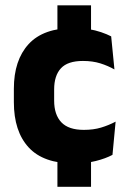

<svg xmlns="http://www.w3.org/2000/svg" viewBox="-20 -612 487 734"><path d="M328 -591.5V-429.5H199.5V-591.5ZM328 -68.5V102H199.5V-68.5ZM263 13Q146 13 89.5 -48.5Q33 -110 33 -221.5V-272.5Q33 -382 89.5 -443.5Q146 -505 262.5 -505Q292.5 -505 318.5 -500.8Q344.5 -496.5 366.5 -489Q388.5 -481.5 405 -473L417.5 -346.5Q393 -360.5 363.5 -369.8Q334 -379 297 -379Q239 -379 213 -351Q187 -323 187 -270V-227.5Q187 -173.5 214.5 -144.5Q242 -115.5 300.5 -115.5Q337 -115.5 366.2 -124.2Q395.5 -133 422 -147L410 -20Q384 -6 346 3.5Q308 13 263 13Z"/></svg>

Font: Anek Kannada Medium
Style: Bold
Weight: 700
Version: Version 1.003